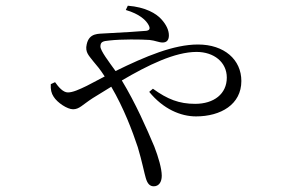

<svg xmlns="http://www.w3.org/2000/svg" viewBox="-20 -586 1040 673"><path d="M173 -298 158 -291C157 -272 160 -259 168 -247C181 -226 216 -203 236 -203C258 -203 268 -218 305 -242L370 -282C414 -207 444 -127 463 -70C478 -20 486 22 491 38C497 59 506 67 519 67C537 67 547 52 547 30C547 5 535 -36 521 -72C494 -136 456 -223 407 -304C499 -358 593 -404 669 -404C730 -404 775 -368 775 -314C775 -257 730 -222 664 -222C608 -222 567 -238 516 -275L503 -264C552 -204 613 -178 667 -178C754 -178 826 -220 826 -302C826 -377 766 -430 674 -430C589 -430 491 -389 385 -337C362 -369 332 -408 332 -423C332 -439 340 -442 363 -444C406 -449 475 -448 504 -446C524 -444 537 -437 550 -437C564 -437 572 -445 572 -462C572 -481 562 -500 547 -517C528 -539 490 -561 428 -566L421 -551C469 -537 493 -515 502 -496C507 -485 504 -480 493 -478C471 -476 410 -472 349 -469C327 -467 293 -472 284 -431C277 -402 293 -390 307 -371C319 -357 331 -343 347 -318L284 -285C257 -272 235 -262 218 -262C201 -262 185 -281 173 -298Z"/></svg>

Font: Noto Serif JP Light
Style: Regular
Weight: 300
Designer: Ryoko NISHIZUKA 西塚涼子 (kana & ideographs); Frank Grießhammer (Latin, Greek & Cyrillic); Wenlong ZHANG 张文龙 (bopomofo); San
Foundry: Adobe
Version: Version 2.001;hotconv 1.1.0;makeotfexe 2.6.0